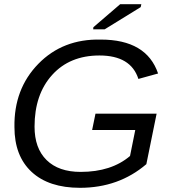

<svg xmlns="http://www.w3.org/2000/svg" viewBox="-20 -887 818 917"><path d="M362 10Q213 10 131 -66Q49 -142 49 -280Q46 -462 163 -582Q280 -702 461 -698Q680 -698 735 -536L641 -510Q605 -622 455 -622Q313 -622 229 -529Q145 -436 145 -282Q145 -179 202.5 -122.5Q260 -66 365 -66Q512 -66 601 -142L626 -266H420L436 -344H728L679 -103Q547 10 362 10ZM480 -747H425L426 -757L554 -867H655L652 -853Z"/></svg>

Font: Libra Sans
Style: Italic
Weight: 400
Italic angle: -12°
Foundry: Context Ltd
Version: Version 1.002